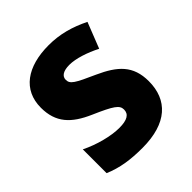

<svg xmlns="http://www.w3.org/2000/svg" viewBox="-162 -669 787 787"><g transform="rotate(-45 231.5 -275.0)"><path d="M428 -165C428 -256 380 -298 294 -337C209 -375 191 -385 191 -410C191 -431 210 -443 245 -443C282 -443 333 -426 378 -403L422 -515C363 -544 307 -560 242 -560C117 -560 38 -504 38 -401C38 -315 82 -269 167 -232C254 -194 274 -180 274 -155C274 -128 253 -115 207 -115C160 -115 93 -132 39 -159V-21C93 2 147 10 216 10C359 10 428 -57 428 -165Z"/></g></svg>

Font: Noto Sans Thai Looped SemiCondensed ExtraBold
Style: Regular
Weight: 800
Width: 4
Designer: Sasikarn Vongin, Ben Mitchell
Foundry: The Fontpad Ltd
Version: Version 1.001